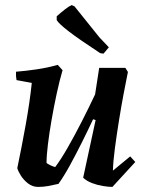

<svg xmlns="http://www.w3.org/2000/svg" viewBox="-20 -723 578 755"><path d="M130 12Q108 12 90.5 -1.5Q73 -15 62 -32.5Q51 -50 48 -62Q65 -143 81 -232Q97 -321 105 -397L45 -408Q42 -423 43 -441Q82 -444 125.5 -450.5Q169 -457 207 -468L226 -447Q214 -406 203 -355Q192 -304 183 -252.5Q174 -201 168.5 -156Q163 -111 163 -82Q177 -72 197 -66Q219 -95 246.5 -143Q274 -191 302 -246Q330 -301 354 -352L370 -456H473L483 -440Q476 -406 466.5 -356Q457 -306 448 -250Q439 -194 432 -141.5Q425 -89 424 -52L492 -108L512 -86L422 12Q407 12 385 8.5Q363 5 342 -3Q321 -11 307 -24L356 -251L346 -254Q325 -209 301.5 -162Q278 -115 255 -73Q232 -31 210 0Q189 5 169.5 8.5Q150 12 130 12ZM387 -512 374 -514Q290 -569 250.5 -599.5Q211 -630 203 -644V-659Q221 -675 236.5 -687Q252 -699 262 -703L273 -698L371 -576L408 -537Z"/></svg>

Font: Labrada SemiBold
Style: Italic
Weight: 600
Italic angle: -7°
Designer: Mercedes Jáuregui
Foundry: Omnibus-Type Team
Version: Version 1.000; ttfautohint (v1.8.4.7-5d5b)